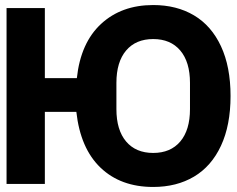

<svg xmlns="http://www.w3.org/2000/svg" viewBox="-20 -730 940 762"><path d="M283 -286H158V0H6V-698H158V-420H285Q300 -560 381 -635Q462 -710 588 -710Q681 -710 750 -669Q819 -628 857 -546.5Q895 -465 895 -349Q895 -233 857 -151.5Q819 -70 750 -29Q681 12 588 12Q459 12 379 -64.5Q299 -141 283 -286ZM734 -297V-401Q734 -484 695.5 -529.5Q657 -575 588 -575Q519 -575 480.5 -529.5Q442 -484 442 -401V-297Q442 -214 480.5 -168.5Q519 -123 588 -123Q657 -123 695.5 -168.5Q734 -214 734 -297Z"/></svg>

Font: iA Writer Quattro V
Style: Regular
Weight: 400
Designer: Mike Abbink, Paul van der Laan, Pieter van Rosmalen, Oliver Reichenstein
Foundry: Information Architects Inc.
Version: Version 2.000